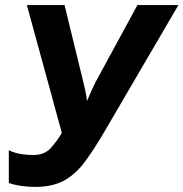

<svg xmlns="http://www.w3.org/2000/svg" viewBox="-20 -734 730 764"><path d="M118.2 9.8Q94.2 9.8 65.9 5.9Q37.6 2 15.1 -5.9V-136.2Q38.1 -125 63.5 -121.1Q88.9 -117.2 111.8 -117.2Q156.7 -117.2 181.4 -144.3Q206.1 -171.4 226.1 -205.1L86.9 -713.9H236.8L312 -405.8Q314.9 -394 319.6 -372.8Q324.2 -351.6 326.2 -332Q335 -353 343.8 -372.8Q352.5 -392.6 358.9 -404.8L526.9 -713.9H689.9L396 -210.9Q354 -139.2 317.4 -89.8Q280.8 -40.5 234.6 -15.4Q188.5 9.8 118.2 9.8Z"/></svg>

Font: Open Sans
Style: Bold Italic
Weight: 700
Italic angle: -12°
Designer: Monotype Design Team
Foundry: Monotype Imaging Inc.
Version: Version 3.003; ttfautohint (v1.8.4)